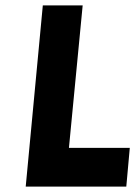

<svg xmlns="http://www.w3.org/2000/svg" viewBox="-20 -693 514 713"><path d="M75.5 0 139 -673H287L236 -144H462L449 0Z"/></svg>

Font: Karla ExtraBold
Style: Italic
Weight: 800
Italic angle: -8°
Designer: Jonathan Pinhorn
Version: Version 2.004;gftools[0.9.33]